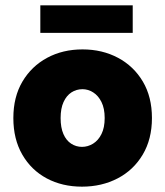

<svg xmlns="http://www.w3.org/2000/svg" viewBox="-20 -692 618 719"><path d="M131 -672H477V-569H131ZM287 7Q213 7 155 -24Q97 -55 63.5 -113Q30 -171 30 -250Q30 -329 64 -386.5Q98 -444 156.5 -475.5Q215 -507 289 -507Q363 -507 422 -475.5Q481 -444 515 -386.5Q549 -329 549 -250Q549 -171 514.5 -113Q480 -55 420.5 -24Q361 7 287 7ZM287 -142Q309 -142 328.5 -154Q348 -166 360 -190Q372 -214 372 -250Q372 -286 360 -310Q348 -334 329 -346Q310 -358 289 -358Q266 -358 247.5 -346Q229 -334 218 -310Q207 -286 207 -250Q207 -214 217.5 -190Q228 -166 246.5 -154Q265 -142 287 -142Z"/></svg>

Font: Albert Sans Black
Style: Regular
Weight: 900
Designer: Andreas Rasmussen
Foundry: a.Foundry
Version: Version 1.025